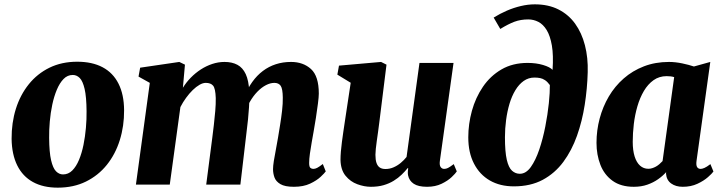

<svg xmlns="http://www.w3.org/2000/svg" viewBox="-20 -851 3324 885"><path d="M336 -566.5Q405 -566.5 453 -541Q501 -515.5 526.2 -465.5Q551.5 -415.5 552 -343Q552.5 -270 532.2 -205.2Q512 -140.5 472.5 -91.2Q433 -42 376 -14Q319 14 246 14Q179 14 131.8 -12Q84.5 -38 59.5 -88.5Q34.5 -139 33.5 -211Q33 -285 53.2 -349.5Q73.5 -414 112.8 -462.8Q152 -511.5 208.2 -539Q264.5 -566.5 336 -566.5ZM315.5 -505.5Q291 -505.5 273 -487Q255 -468.5 242 -437.5Q229 -406.5 221 -368.8Q213 -331 209.5 -291Q206 -251 206.5 -215.5Q207 -149 215.5 -112.5Q224 -76 238.2 -61.5Q252.5 -47 270.5 -47Q295 -47 313.2 -65.2Q331.5 -83.5 344.2 -114.2Q357 -145 364.8 -183.2Q372.5 -221.5 376 -261.5Q379.5 -301.5 379 -338.5Q378.5 -405 370 -441.2Q361.5 -477.5 347.5 -491.5Q333.5 -505.5 315.5 -505.5Z M832.5 -553 823 -446.5Q838 -471 859.2 -492.8Q880.5 -514.5 905.5 -530.8Q930.5 -547 958.2 -556.2Q986 -565.5 1015 -565.5Q1050 -565.5 1074.5 -552.2Q1099 -539 1112.8 -509.2Q1126.5 -479.5 1129 -429Q1129.5 -421 1129.5 -411.5Q1129.5 -402 1128.8 -392Q1128 -382 1127 -371.5L1105.5 -402.5Q1121 -443 1142.8 -473.2Q1164.5 -503.5 1191.8 -524Q1219 -544.5 1251.5 -555Q1284 -565.5 1321.5 -565.5Q1377.5 -565.5 1413.5 -532.8Q1449.5 -500 1449.5 -419.5Q1449.5 -404.5 1445.5 -373.5Q1441.5 -342.5 1436.2 -308.2Q1431 -274 1426 -247Q1421.5 -222 1416.8 -195Q1412 -168 1408.5 -143Q1405 -118 1405 -100Q1405 -82 1410.8 -77.2Q1416.5 -72.5 1424 -72.5Q1432.5 -72.5 1441.8 -77.2Q1451 -82 1468 -95L1481.5 -61Q1476 -53 1458 -36Q1440 -19 1409.2 -4.5Q1378.5 10 1334.5 10Q1293 10 1272.2 -2.5Q1251.5 -15 1245 -33.5Q1238.5 -52 1238.5 -71Q1238.5 -85.5 1242.2 -109.2Q1246 -133 1251.5 -161Q1257 -189 1261.5 -216.5Q1266 -243.5 1271.2 -276Q1276.5 -308.5 1280.2 -341.2Q1284 -374 1283.5 -401.5Q1283 -442 1273.8 -455.5Q1264.5 -469 1244.5 -469Q1226 -469 1205.8 -458.5Q1185.5 -448 1166.2 -428.2Q1147 -408.5 1131.2 -380.8Q1115.5 -353 1106 -318.5L1129.5 -407.5Q1129.5 -384.5 1127.8 -356.8Q1126 -329 1123.2 -300.5Q1120.5 -272 1117 -247L1088 0H930.5L958.5 -216Q962 -244 965.8 -275.8Q969.5 -307.5 972.2 -339.5Q975 -371.5 974.5 -399Q973 -443.5 962.2 -456.2Q951.5 -469 928.5 -469Q915 -469 899.8 -460.2Q884.5 -451.5 868.5 -436Q852.5 -420.5 837.8 -400.2Q823 -380 811.5 -357.5L762.5 0H606.5L670.5 -469L618.5 -498L626 -539L806.5 -565.5Z M1689.5 10Q1659.5 10 1627.2 -1.8Q1595 -13.5 1572.8 -40.8Q1550.5 -68 1549.5 -114Q1549.5 -131.5 1551.2 -152.5Q1553 -173.5 1556 -196.5Q1559 -219.5 1562.5 -243.5Q1566 -267.5 1569.5 -290.5L1596.5 -469.5L1535 -507L1542.5 -548.5L1736.5 -565.5L1761.5 -553L1728.5 -288Q1726 -266.5 1722.8 -244.2Q1719.5 -222 1716.8 -201.8Q1714 -181.5 1712.2 -165Q1710.5 -148.5 1710.5 -137.5Q1710.5 -114 1715.5 -99.8Q1720.5 -85.5 1730.5 -78.8Q1740.5 -72 1757 -72Q1776.5 -72 1794.2 -79.8Q1812 -87.5 1827.2 -100.2Q1842.5 -113 1854 -127.5L1913.5 -561H2070.5L2007.5 -109Q2005 -90 2011 -81.2Q2017 -72.5 2027.5 -72.5Q2036 -72.5 2044.8 -76.8Q2053.5 -81 2071.5 -94.5L2085.5 -61Q2080 -52 2062.2 -35Q2044.5 -18 2015.5 -4Q1986.5 10 1948.5 10Q1908 10 1887 -4Q1866 -18 1861 -42.5Q1860.5 -45.5 1860 -49.5Q1859.5 -53.5 1859.8 -57.8Q1860 -62 1860.5 -66.8Q1861 -71.5 1861.5 -75.5L1859.5 -76.5Q1847 -61 1831.2 -45.8Q1815.5 -30.5 1794.8 -17.8Q1774 -5 1748.2 2.5Q1722.5 10 1689.5 10Z M2348.5 8Q2285 8 2238 -19Q2191 -46 2164.8 -96.8Q2138.5 -147.5 2138.5 -218Q2138.5 -279.5 2155.2 -340.2Q2172 -401 2206 -451Q2240 -501 2291.5 -531Q2343 -561 2412 -561Q2451.5 -561 2483.2 -551.5Q2515 -542 2527 -529Q2531.5 -596.5 2523.8 -641.2Q2516 -686 2499.8 -712.5Q2483.5 -739 2461.5 -750.2Q2439.5 -761.5 2415 -761.5Q2380 -761.5 2351.2 -750.8Q2322.5 -740 2286 -717.5L2255.5 -770Q2284.5 -788 2316.2 -801.8Q2348 -815.5 2380.8 -823.2Q2413.5 -831 2445 -831Q2507.5 -831 2554 -807.5Q2600.5 -784 2631 -741.8Q2661.5 -699.5 2676.2 -642.2Q2691 -585 2689 -518Q2687 -443 2675.2 -367.8Q2663.5 -292.5 2639.5 -225Q2615.5 -157.5 2576.8 -105Q2538 -52.5 2481.8 -22.2Q2425.5 8 2348.5 8ZM2376 -50Q2404.5 -50 2426.8 -81.2Q2449 -112.5 2465.8 -162Q2482.5 -211.5 2493.5 -267.8Q2504.5 -324 2509.8 -375.2Q2515 -426.5 2514.5 -459Q2503.5 -474 2492.2 -481.5Q2481 -489 2469.2 -491.2Q2457.5 -493.5 2443.5 -493.5Q2416 -493.5 2394 -478Q2372 -462.5 2355.5 -435.2Q2339 -408 2328.5 -372.8Q2318 -337.5 2312.8 -298Q2307.5 -258.5 2307.5 -218.5Q2307.5 -151 2316 -114.5Q2324.5 -78 2340.2 -64Q2356 -50 2376 -50Z M3190.5 -109Q3188 -89.5 3193.2 -81Q3198.5 -72.5 3209.5 -72.5Q3216.5 -72.5 3227 -77Q3237.5 -81.5 3254.5 -94.5L3268.5 -60.5Q3262.5 -51.5 3243.2 -34.5Q3224 -17.5 3194.5 -3.8Q3165 10 3127 10Q3095 10 3073.8 -5.2Q3052.5 -20.5 3050 -49.5L3050.5 -57.5Q3035.5 -40.5 3013.5 -25Q2991.5 -9.5 2963.8 0.2Q2936 10 2901.5 10Q2842 10 2803.8 -17.5Q2765.5 -45 2747.5 -91.2Q2729.5 -137.5 2729.5 -192.5Q2729.5 -250 2744 -304.5Q2758.5 -359 2786.2 -406.2Q2814 -453.5 2854.8 -489.2Q2895.5 -525 2948 -545.2Q3000.5 -565.5 3063.5 -565.5Q3092.5 -565.5 3124.8 -558.8Q3157 -552 3178.5 -544.5L3254 -565.5ZM3087.5 -495.5Q3079.5 -498 3070.8 -499Q3062 -500 3053 -500Q3018.5 -500 2992.5 -481.5Q2966.5 -463 2948 -431.8Q2929.5 -400.5 2918 -361Q2906.5 -321.5 2901.5 -279.2Q2896.5 -237 2896.5 -197Q2896.5 -158 2905.2 -130Q2914 -102 2930.2 -87.5Q2946.5 -73 2968.5 -73Q2977.5 -73 2986.2 -75.8Q2995 -78.5 3003.5 -83.2Q3012 -88 3019.5 -94.5Q3027 -101 3034 -108.5Z"/></svg>

Font: Merriweather 24pt Black
Style: Italic
Weight: 900
Italic angle: -7.8°
Designer: Eben Sorkin
Foundry: Eben Sorkin
Version: Version 2.101